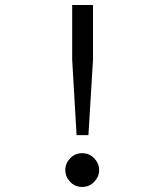

<svg xmlns="http://www.w3.org/2000/svg" viewBox="-20 -732 656 766"><path d="M285.5 -193 268 -493.2V-712H351V-493.2L332.8 -193ZM307.8 13.8Q278.9 13.8 259.7 -6.9Q240.5 -27.5 240.5 -53.5Q240.5 -79.8 259.7 -100.2Q278.9 -120.8 307.8 -120.8Q336.6 -120.8 356.1 -100.2Q375.5 -79.8 375.5 -53.5Q375.5 -27.5 356.1 -6.9Q336.6 13.8 307.8 13.8Z"/></svg>

Font: Overpass Mono Light
Style: Regular
Weight: 300
Monospace: yes
Designer: Delve Withrington, Dave Bailey
Foundry: Delve Fonts LLC
Version: Version 4.000